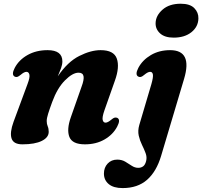

<svg xmlns="http://www.w3.org/2000/svg" viewBox="-20 -742 1059 1005"><path d="M57 -341Q38.5 -350.5 57 -386.5Q79 -428.5 124.2 -454Q169.5 -479.5 229 -479.5Q306.5 -479.5 306.5 -420.5Q306.5 -404.5 299.5 -385Q292.5 -365.5 282.5 -342.5Q334 -418.5 394.8 -449Q455.5 -479.5 506.5 -479.5Q576 -479.5 591.5 -435.2Q607 -391 581.5 -320L526.5 -164Q514 -128 517.5 -114Q521 -100 532.5 -100Q544 -100 562.5 -115.5Q573 -124.5 580 -126.2Q587 -128 594 -125Q612.5 -115.5 593.5 -79.5Q571.5 -37.5 527.2 -12Q483 13.5 424.5 13.5Q358.5 13.5 343.2 -25.2Q328 -64 351 -129L406.5 -287Q421 -325.5 417.2 -343.5Q413.5 -361.5 391 -361.5Q360 -361.5 320 -321.2Q280 -281 253.5 -209Q239 -169.5 231.8 -146.2Q224.5 -123 224.5 -108.5Q224.5 -93 229.8 -80.8Q235 -68.5 235 -52Q235 -22.5 198.8 -4.5Q162.5 13.5 97.5 13.5Q50.5 13.5 40.5 -17.5Q30.5 -48.5 51 -104.5L124 -302Q137.5 -337.5 133.8 -351.8Q130 -366 118.5 -366Q106.5 -366 88.5 -350.5Q77.5 -341.5 70.5 -339.5Q63.5 -337.5 57 -341ZM889 -545Q842.5 -545 818 -567.2Q793.5 -589.5 794.5 -621.5Q795.5 -660.5 830.8 -691.5Q866 -722.5 926 -722.5Q974.5 -722.5 997 -699.5Q1019.5 -676.5 1018.5 -645Q1017.5 -602 982 -573.5Q946.5 -545 889 -545ZM943.5 -329 823.5 73.5Q799 156 749.8 199.2Q700.5 242.5 622 242.5Q574 242.5 549 221.5Q524 200.5 524 166.5Q524 135 543.5 114.2Q563 93.5 593.5 93.5Q617.5 93.5 635.5 104.2Q653.5 115 669.8 125.8Q686 136.5 704 136.5Q718 136.5 729 128.8Q740 121 745 100.5Q750 80.5 742.2 59.8Q734.5 39 723.2 16.2Q712 -6.5 706.2 -32Q700.5 -57.5 709 -87.5L772.5 -302Q783 -339 780.2 -352.5Q777.5 -366 766 -366Q754 -366 735.5 -350.5Q725 -341.5 718 -339.5Q711 -337.5 704 -341Q685.5 -350.5 704 -386.5Q726 -428 769.8 -453.8Q813.5 -479.5 870.5 -479.5Q988.5 -479.5 943.5 -329Z"/></svg>

Font: Fraunces 9pt S000
Style: Bold Italic
Weight: 700
Italic angle: -16°
Version: Version 1.000; ttfautohint (v1.8.3)